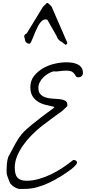

<svg xmlns="http://www.w3.org/2000/svg" viewBox="-20 -1222 578 1238"><path d="M46.9 -38.1Q44.9 -41 41.5 -49.3Q38.1 -57.6 34.2 -67.9Q30.3 -78.1 27.3 -86.9Q24.4 -95.7 23.4 -100.6Q23.4 -100.6 22.9 -109.9Q22.5 -119.1 22.5 -125Q22.5 -145.5 24.4 -167Q26.4 -188.5 33.2 -210Q36.1 -214.8 43.9 -230Q51.8 -245.1 61 -261.7Q70.3 -278.3 78.1 -293.5Q85.9 -308.6 89.8 -313.5Q114.3 -356.4 151.9 -389.6Q189.5 -422.9 228.5 -452.1Q232.4 -455.1 245.6 -465.8Q258.8 -476.6 275.4 -488.3Q292 -500 306.2 -510.7Q320.3 -521.5 323.2 -523.4Q324.2 -524.4 326.2 -526.4Q328.1 -528.3 329.1 -528.3V-531.2V-533.2Q299.8 -539.1 272 -546.4Q244.1 -553.7 222.7 -567.9Q201.2 -582 188.5 -604Q175.8 -626 175.8 -660.2Q175.8 -702.1 199.2 -731.9Q222.7 -761.7 257.3 -781.7Q292 -801.8 332 -811Q372.1 -820.3 406.2 -820.3Q423.8 -820.3 442.9 -817.9Q461.9 -815.4 478 -808.1Q494.1 -800.8 504.4 -787.6Q514.6 -774.4 514.6 -752Q514.6 -738.3 506.3 -731Q498 -723.6 485.4 -723.6Q473.6 -723.6 469.7 -730Q465.8 -736.3 460.4 -744.6Q455.1 -752.9 443.8 -759.8Q432.6 -766.6 407.2 -766.6Q385.7 -766.6 364.7 -763.2Q343.8 -759.8 323.2 -761.7Q306.6 -756.8 289.6 -746.6Q272.5 -736.3 258.8 -722.7Q245.1 -709 236.3 -691.9Q227.5 -674.8 227.5 -655.3Q227.5 -627.9 241.2 -613.8Q254.9 -599.6 275.9 -593.3Q296.9 -586.9 320.8 -585.9Q344.7 -585 365.7 -582.5Q386.7 -580.1 400.4 -572.8Q414.1 -565.4 414.1 -546.9V-538.1L384.8 -509.8Q379.9 -504.9 367.7 -496.6Q355.5 -488.3 341.3 -478Q327.1 -467.8 311 -455.6Q294.9 -443.4 280.8 -432.6Q266.6 -421.9 254.4 -413.1Q242.2 -404.3 237.3 -399.4Q210 -377 181.6 -348.1Q153.3 -319.3 129.4 -285.6Q105.5 -252 90.3 -215.3Q75.2 -178.7 75.2 -140.6Q75.2 -95.7 92.8 -76.2Q110.4 -56.6 151.4 -56.6Q191.4 -56.6 231.9 -68.4Q272.5 -80.1 311.5 -99.1Q350.6 -118.2 386.2 -142.1Q421.9 -166 452.1 -190.4H456.1Q463.9 -190.4 470.2 -186Q476.6 -181.6 476.6 -173.8Q476.6 -168.9 471.2 -161.6Q465.8 -154.3 459.5 -148.4Q453.1 -142.6 448.2 -138.2Q443.4 -133.8 443.4 -133.8Q411.1 -109.4 374.5 -86.4Q337.9 -63.5 299.3 -44.9Q260.7 -26.4 220.2 -15.1Q179.7 -3.9 137.7 -3.9Q133.8 -3.9 119.1 -3.9Q104.5 -3.9 100.6 -3.9Q68.4 -12.7 46.9 -38.1ZM273.4 -1096.7Q259.8 -1096.7 247.6 -1085Q235.4 -1073.2 226.1 -1055.7Q216.8 -1038.1 208.5 -1018.6Q200.2 -999 193.4 -981.4Q186.5 -963.9 180.7 -952.1Q174.8 -940.4 169.9 -940.4Q157.2 -940.4 148.9 -948.7Q140.6 -957 140.6 -970.7Q140.6 -971.7 138.7 -975.6Q136.7 -979.5 136.2 -984.9Q135.7 -990.2 138.7 -996.1Q141.6 -1002 152.3 -1006.8L256.8 -1177.7Q257.8 -1178.7 261.2 -1182.1Q264.6 -1185.5 268.6 -1189.5Q272.5 -1193.4 275.9 -1196.8Q279.3 -1200.2 281.2 -1202.1H286.1H289.1Q292 -1200.2 295.9 -1196.3Q299.8 -1192.4 303.7 -1189Q307.6 -1185.5 310.5 -1182.1Q313.5 -1178.7 313.5 -1177.7L413.1 -948.2V-945.3V-940.4Q412.1 -939.5 408.7 -936.5Q405.3 -933.6 403.3 -932.6Q390.6 -943.4 382.3 -948.7Q374 -954.1 367.2 -958.5Q360.4 -962.9 355 -969.7Q349.6 -976.6 343.8 -992.2L289.1 -1087.9Q287.1 -1094.7 282.7 -1095.7Q278.3 -1096.7 273.4 -1096.7Z"/></svg>

Font: Cedarville Cursive
Style: Regular
Weight: 400
Designer: Kimberly Geswein
Foundry: Kimberly Geswein
Version: Version 1.001 2010